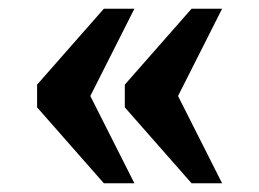

<svg xmlns="http://www.w3.org/2000/svg" viewBox="-20 -490 594 440"><path d="M419 -70 266 -244V-296L419 -470H489L388 -270L489 -70ZM218 -70 65 -244V-296L218 -470H288L187 -270L288 -70Z"/></svg>

Font: Noto Serif Tamil
Style: Bold Italic
Weight: 700
Italic angle: -12°
Designer: Indian Type Foundry, Tom Grace, and the Monotype Design Team
Foundry: Monotype Imaging Inc.
Version: Version 2.003; ttfautohint (v1.8.4.7-5d5b)